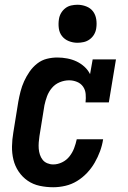

<svg xmlns="http://www.w3.org/2000/svg" viewBox="-20 -780 540 808"><path d="M204 8Q175 8 147 2Q119 -4 96.5 -19.5Q74 -35 58.5 -58Q43 -81 36.5 -108Q30 -135 30.5 -164Q31 -193 36 -222L57 -352Q61 -374 66.5 -395.5Q72 -417 81.5 -438Q91 -459 104.5 -478.5Q118 -498 136.5 -512.5Q155 -527 177 -532.5Q199 -538 221 -538Q242 -538 263 -534Q284 -530 302 -521.5Q320 -513 335 -499.5Q350 -486 359 -468L370 -530H468L438 -349H340Q342 -367 340.5 -384.5Q339 -402 329.5 -415.5Q320 -429 304 -435.5Q288 -442 271 -442Q251 -442 231.5 -434Q212 -426 198.5 -410Q185 -394 178 -375Q171 -356 167 -337L146 -207Q144 -194 143 -180.5Q142 -167 143 -154Q144 -141 148 -129Q152 -117 159.5 -107.5Q167 -98 179 -93Q191 -88 204 -88Q223 -88 241.5 -97Q260 -106 272.5 -122Q285 -138 292 -156.5Q299 -175 303 -194H414Q410 -168 401 -143.5Q392 -119 378.5 -95.5Q365 -72 346 -52Q327 -32 304 -18Q281 -4 255 2Q229 8 204 8ZM306 -600Q287 -600 269.5 -607Q252 -614 241 -628Q230 -642 227.5 -661Q225 -680 228 -699Q230 -713 237 -725Q244 -737 255 -745.5Q266 -754 279.5 -757Q293 -760 306 -760Q325 -760 343 -753Q361 -746 371.5 -732Q382 -718 385 -699Q388 -680 385 -661Q383 -647 376 -635Q369 -623 357.5 -614.5Q346 -606 332.5 -603Q319 -600 306 -600Z"/></svg>

Font: Iosevka Slab Oblique
Style: Bold
Weight: 700
Italic angle: -9°
Monospace: yes
Designer: Belleve Invis
Foundry: Belleve Invis
Version: Version 11.1.1; ttfautohint (v1.8.3)